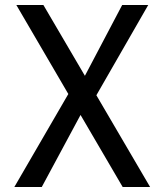

<svg xmlns="http://www.w3.org/2000/svg" viewBox="-20 -750 660 770"><path d="M45.5 -730 254 -373 37.5 0H147.5L303 -289L472 0H582L366.5 -368L574.5 -730H470L320.5 -446L154 -730Z"/></svg>

Font: Monaspace Argon
Style: Regular
Weight: 400
Designer: Riley Cran & the Lettermatic Team
Foundry: Lettermatic
Version: Version 1.200 (Monaspace Argon)